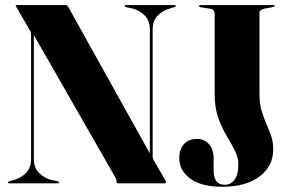

<svg xmlns="http://www.w3.org/2000/svg" viewBox="-20 -720 1136 754"><path d="M212 -3.5Q212 0 207.5 0H15.5Q11 0 11 -3.5Q11 -6 16.5 -8L36.5 -14Q64 -22 83 -41.8Q102 -61.5 102 -97.5V-583Q102 -589.5 101.2 -592.8Q100.5 -596 96 -603L49 -684.5Q46.5 -689 44 -692.8Q41.5 -696.5 41.5 -698Q41.5 -700 46 -700H239Q244 -700 249 -691L568.5 -117.5V-602.5Q568.5 -638 549.5 -658Q530.5 -678 502.5 -686L475 -692Q469.5 -694 469.5 -696.5Q469.5 -700 474 -700H666Q670.5 -700 670.5 -696.5Q670.5 -694 665 -692L645 -686Q617.5 -678 598.5 -658.2Q579.5 -638.5 579.5 -602.5V-107Q579.5 -100.5 581.2 -95.8Q583 -91 585.5 -87L622 -25Q628.5 -14.5 630.2 -10Q632 -5.5 632 -3.5Q632 0 626 0H444.5Q437.5 0 437.5 -7.5Q437.5 -15 432.5 -24L113 -582V-97Q113 -62 132.2 -42Q151.5 -22 178.5 -14L206.5 -8Q212 -6 212 -3.5ZM1053 -133.5Q1053 -67 999 -26.8Q945 13.5 853 13.5Q771.5 13.5 727.8 -18.2Q684 -50 684 -99Q684 -133 702.2 -153.8Q720.5 -174.5 755.5 -174.5Q782 -174.5 800.5 -153.8Q819 -133 819 -97V-50Q819 -24.5 829 -9.5Q839 5.5 863.5 5.5Q887 5.5 901.5 -15Q916 -35.5 916 -73.5Q916 -102 902 -129.2Q888 -156.5 869.5 -187.5Q851 -218.5 837 -257.8Q823 -297 823 -349.5V-663.5Q823 -683 807 -685.5L771 -691Q761.5 -692.5 761.5 -695.5Q761.5 -700 768.5 -700H1052.5Q1060 -700 1060 -696.5Q1060 -694.5 1045.5 -691L1018.5 -686Q999 -681.5 999 -670V-350.5Q999 -313.5 1007.2 -285.5Q1015.5 -257.5 1026 -233.8Q1036.5 -210 1044.8 -186Q1053 -162 1053 -133.5Z"/></svg>

Font: Fraunces 144pt
Style: Bold
Weight: 700
Version: Version 1.000;[b76b70a41]